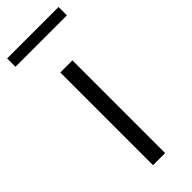

<svg xmlns="http://www.w3.org/2000/svg" viewBox="-272 -736 763 763"><g transform="rotate(-45 109.5 -355.0)"><path d="M75 0V-521H143V0ZM-35 -663V-710H254V-663Z"/></g></svg>

Font: Raleway Thin
Style: Regular
Weight: 400
Version: Version 4.026